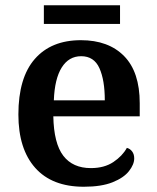

<svg xmlns="http://www.w3.org/2000/svg" viewBox="-20 -701 598 731"><path d="M299 10Q178 10 114 -62Q50 -134 50 -265Q50 -405 112.5 -476.5Q175 -548 288 -548Q393 -548 452.5 -487.5Q512 -427 512 -308V-258H183Q185 -155 221 -108Q257 -61 326 -61Q377 -61 411.5 -84Q446 -107 463 -138Q475 -135 483 -124.5Q491 -114 491 -98Q491 -75 471 -49.5Q451 -24 408.5 -7Q366 10 299 10ZM379 -319Q379 -396 358.5 -441.5Q338 -487 289 -487Q242 -487 215 -444Q188 -401 185 -319ZM147 -610V-681H437V-610Z"/></svg>

Font: Noto Serif Khmer SemiBold
Style: Regular
Weight: 600
Version: Version 2.003